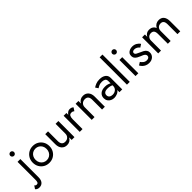

<svg xmlns="http://www.w3.org/2000/svg" viewBox="202 -2219 3878 3878"><g transform="rotate(-45 2141.0 -280.0)"><path d="M62 -650Q62 -673 78 -688.5Q94 -704 116 -704Q139 -704 154.5 -688.5Q170 -673 170 -650Q170 -628 154.5 -612Q139 -596 116 -596Q94 -596 78 -612Q62 -628 62 -650ZM-17 114Q-1 140 32 140Q58 140 69 119Q80 98 80 50V-460H160V60Q160 136 125 178Q90 220 27 220Q-31 220 -61 180Z M285 -230Q285 -300 316.5 -354Q348 -408 402 -439Q456 -470 523 -470Q591 -470 644.5 -439Q698 -408 729.5 -354Q761 -300 761 -230Q761 -161 729.5 -106.5Q698 -52 644.5 -21Q591 10 523 10Q456 10 402 -21Q348 -52 316.5 -106.5Q285 -161 285 -230ZM366 -230Q366 -182 386.5 -145Q407 -108 442.5 -86.5Q478 -65 523 -65Q568 -65 603.5 -86.5Q639 -108 659.5 -145Q680 -182 680 -230Q680 -278 659.5 -315.5Q639 -353 603.5 -374Q568 -395 523 -395Q478 -395 442.5 -374Q407 -353 386.5 -315.5Q366 -278 366 -230Z M951 -180Q951 -125 976 -95Q1001 -65 1049 -65Q1102 -65 1134 -97Q1166 -129 1166 -180V-460H1246V0H1166V-72Q1120 10 1029 10Q957 10 914 -39Q871 -88 871 -170V-460H951Z M1615 -372Q1599 -384 1586 -389.5Q1573 -395 1553 -395Q1508 -395 1492 -362.5Q1476 -330 1476 -280V0H1396V-460H1476V-407Q1495 -436 1521 -453Q1547 -470 1573 -470Q1598 -470 1619.5 -463.5Q1641 -457 1659 -438Z M2034 -280Q2034 -395 1936 -395Q1884 -395 1851.5 -363Q1819 -331 1819 -280V0H1739V-460H1819V-388Q1864 -470 1956 -470Q2029 -470 2071.5 -421.5Q2114 -373 2114 -290V0H2034Z M2288 -354 2249 -413Q2275 -432 2320.5 -451Q2366 -470 2430 -470Q2510 -470 2560 -433.5Q2610 -397 2610 -330V0H2530V-62Q2508 -26 2464 -8Q2420 10 2378 10Q2336 10 2299.5 -7.5Q2263 -25 2241 -58Q2219 -91 2219 -138Q2219 -205 2266.5 -245.5Q2314 -286 2399 -286Q2445 -286 2477.5 -275.5Q2510 -265 2530 -252V-319Q2530 -366 2499.5 -383Q2469 -400 2426 -400Q2374 -400 2339 -383Q2304 -366 2288 -354ZM2300 -142Q2300 -102 2327.5 -80.5Q2355 -59 2399 -59Q2454 -59 2492 -92Q2530 -125 2530 -180V-197Q2502 -211 2473 -217Q2444 -223 2412 -223Q2354 -223 2327 -201.5Q2300 -180 2300 -142Z M2745 -780H2825V0H2745Z M2975 -650Q2975 -673 2991.5 -689Q3008 -705 3030 -705Q3053 -705 3069 -689Q3085 -673 3085 -650Q3085 -628 3069 -611.5Q3053 -595 3030 -595Q3008 -595 2991.5 -611.5Q2975 -628 2975 -650ZM2990 -460H3070V0H2990Z M3254 -141Q3275 -109 3305.5 -86Q3336 -63 3379 -63Q3413 -63 3432.5 -78.5Q3452 -94 3452 -121Q3452 -145 3436.5 -161.5Q3421 -178 3397 -189.5Q3373 -201 3346 -211Q3316 -223 3285.5 -239.5Q3255 -256 3234.5 -282.5Q3214 -309 3214 -349Q3214 -390 3235.5 -417Q3257 -444 3291.5 -457Q3326 -470 3363 -470Q3418 -470 3463 -444Q3508 -418 3529 -380L3465 -339Q3446 -365 3417.5 -382Q3389 -399 3353 -399Q3328 -399 3310 -388Q3292 -377 3292 -354Q3292 -326 3321.5 -308.5Q3351 -291 3388 -276Q3428 -260 3461 -241.5Q3494 -223 3513.5 -197Q3533 -171 3533 -130Q3533 -70 3489.5 -30Q3446 10 3375 10Q3329 10 3292 -6.5Q3255 -23 3229.5 -49Q3204 -75 3191 -102Z M4268 -290V0H4188V-280Q4188 -339 4166.5 -367Q4145 -395 4100 -395Q4051 -395 4022 -364.5Q3993 -334 3993 -280V0H3913V-280Q3913 -339 3891.5 -367Q3870 -395 3825 -395Q3776 -395 3747 -364.5Q3718 -334 3718 -280V0H3638V-460H3718V-393Q3759 -470 3845 -470Q3893 -470 3927.5 -447.5Q3962 -425 3978 -384Q4026 -470 4120 -470Q4191 -470 4229.5 -423Q4268 -376 4268 -290Z"/></g></svg>

Font: Jost*
Style: Regular
Weight: 400
Version: Version 3.7